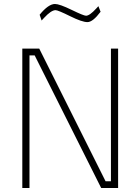

<svg xmlns="http://www.w3.org/2000/svg" viewBox="-20 -944 705 964"><path d="M92 0V-700H177L510 -34H537V-700H573V0H488L154 -666H128V0ZM485 -885Q446 -833 419 -833Q392 -833 331.5 -863Q271 -893 259 -893Q237 -893 201 -854L189 -841L179 -870Q223 -924 256 -924Q279 -924 339.5 -894.5Q400 -865 412 -865Q430 -865 463 -901L474 -913Z"/></svg>

Font: Titillium Web[RUS by Daymarius]
Style: Regular
Weight: 200
Designer: Cyrillization by Daymarius
Foundry: Cyrillization by Daymarius
Version: Version 1.002 September 11, 2018